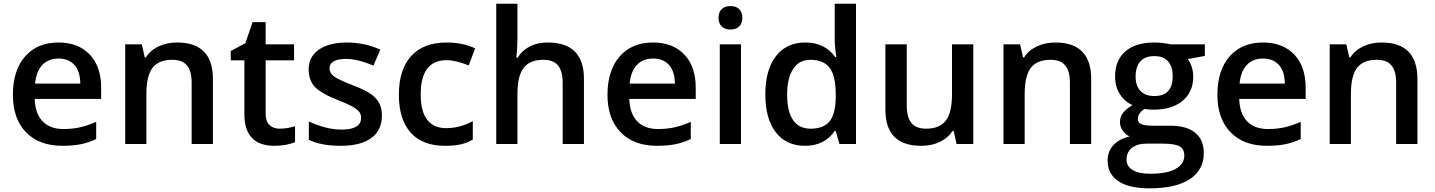

<svg xmlns="http://www.w3.org/2000/svg" viewBox="-20 -780 7775 1040"><path d="M317.9 9.8Q191.9 9.8 120.8 -63.7Q49.8 -137.2 49.8 -266.1Q49.8 -398.4 115.7 -474.1Q181.6 -549.8 296.9 -549.8Q403.8 -549.8 465.8 -484.9Q527.8 -419.9 527.8 -306.2V-244.1H168Q170.4 -165.5 210.4 -123.3Q250.5 -81.1 323.2 -81.1Q371.1 -81.1 412.4 -90.1Q453.6 -99.1 501 -120.1V-26.9Q459 -6.8 416 1.5Q373 9.8 317.9 9.8ZM296.9 -462.9Q242.2 -462.9 209.2 -428.2Q176.3 -393.6 169.9 -327.1H415Q414.1 -394 382.8 -428.5Q351.6 -462.9 296.9 -462.9Z M1133.3 0H1018.1V-332Q1018.1 -394.5 992.9 -425.3Q967.8 -456.1 913.1 -456.1Q840.3 -456.1 806.6 -413.1Q772.9 -370.1 772.9 -269V0H658.2V-540H748L764.2 -469.2H770Q794.4 -507.8 839.4 -528.8Q884.3 -549.8 939 -549.8Q1133.3 -549.8 1133.3 -352.1Z M1494.1 -83Q1536.1 -83 1578.1 -96.2V-9.8Q1559.1 -1.5 1529.1 4.2Q1499 9.8 1466.8 9.8Q1303.7 9.8 1303.7 -162.1V-453.1H1230V-503.9L1309.1 -545.9L1348.1 -660.2H1418.9V-540H1572.8V-453.1H1418.9V-164.1Q1418.9 -122.6 1439.7 -102.8Q1460.4 -83 1494.1 -83Z M2048.8 -153.8Q2048.8 -74.7 1991.2 -32.5Q1933.6 9.8 1826.2 9.8Q1718.3 9.8 1652.8 -22.9V-122.1Q1748 -78.1 1830.1 -78.1Q1936 -78.1 1936 -142.1Q1936 -162.6 1924.3 -176.3Q1912.6 -189.9 1885.7 -204.6Q1858.9 -219.2 1811 -237.8Q1717.8 -273.9 1684.8 -310.1Q1651.9 -346.2 1651.9 -403.8Q1651.9 -473.1 1707.8 -511.5Q1763.7 -549.8 1859.9 -549.8Q1955.1 -549.8 2040 -511.2L2002.9 -424.8Q1915.5 -460.9 1856 -460.9Q1765.1 -460.9 1765.1 -409.2Q1765.1 -383.8 1788.8 -366.2Q1812.5 -348.6 1892.1 -317.9Q1959 -292 1989.3 -270.5Q2019.5 -249 2034.2 -220.9Q2048.8 -192.9 2048.8 -153.8Z M2390.6 9.8Q2268.1 9.8 2204.3 -61.8Q2140.6 -133.3 2140.6 -267.1Q2140.6 -403.3 2207.3 -476.6Q2273.9 -549.8 2399.9 -549.8Q2485.4 -549.8 2553.7 -518.1L2519 -425.8Q2446.3 -454.1 2398.9 -454.1Q2258.8 -454.1 2258.8 -268.1Q2258.8 -177.2 2293.7 -131.6Q2328.6 -85.9 2396 -85.9Q2472.7 -85.9 2541 -124V-23.9Q2510.3 -5.9 2475.3 2Q2440.4 9.8 2390.6 9.8Z M3143.1 0H3027.8V-332Q3027.8 -394.5 3002.7 -425.3Q2977.5 -456.1 2922.9 -456.1Q2850.6 -456.1 2816.7 -412.8Q2782.7 -369.6 2782.7 -268.1V0H2668V-759.8H2782.7V-566.9Q2782.7 -520.5 2776.9 -467.8H2784.2Q2807.6 -506.8 2849.4 -528.3Q2891.1 -549.8 2946.8 -549.8Q3143.1 -549.8 3143.1 -352.1Z M3538.6 9.8Q3412.6 9.8 3341.6 -63.7Q3270.5 -137.2 3270.5 -266.1Q3270.5 -398.4 3336.4 -474.1Q3402.3 -549.8 3517.6 -549.8Q3624.5 -549.8 3686.5 -484.9Q3748.5 -419.9 3748.5 -306.2V-244.1H3388.7Q3391.1 -165.5 3431.2 -123.3Q3471.2 -81.1 3543.9 -81.1Q3591.8 -81.1 3633.1 -90.1Q3674.3 -99.1 3721.7 -120.1V-26.9Q3679.7 -6.8 3636.7 1.5Q3593.8 9.8 3538.6 9.8ZM3517.6 -462.9Q3462.9 -462.9 3429.9 -428.2Q3397 -393.6 3390.6 -327.1H3635.7Q3634.8 -394 3603.5 -428.5Q3572.3 -462.9 3517.6 -462.9Z M3993.7 0H3878.9V-540H3993.7ZM3872.1 -683.1Q3872.1 -713.9 3888.9 -730.5Q3905.8 -747.1 3937 -747.1Q3967.3 -747.1 3984.1 -730.5Q4001 -713.9 4001 -683.1Q4001 -653.8 3984.1 -637Q3967.3 -620.1 3937 -620.1Q3905.8 -620.1 3888.9 -637Q3872.1 -653.8 3872.1 -683.1Z M4339.8 9.8Q4238.8 9.8 4182.1 -63.5Q4125.5 -136.7 4125.5 -269Q4125.5 -401.9 4182.9 -475.8Q4240.2 -549.8 4341.8 -549.8Q4448.2 -549.8 4503.9 -471.2H4509.8Q4501.5 -529.3 4501.5 -563V-759.8H4616.7V0H4526.9L4506.8 -70.8H4501.5Q4446.3 9.8 4339.8 9.8ZM4370.6 -83Q4441.4 -83 4473.6 -122.8Q4505.9 -162.6 4506.8 -252V-268.1Q4506.8 -370.1 4473.6 -413.1Q4440.4 -456.1 4369.6 -456.1Q4309.1 -456.1 4276.4 -407Q4243.7 -357.9 4243.7 -267.1Q4243.7 -177.2 4275.4 -130.1Q4307.1 -83 4370.6 -83Z M5161.6 0 5145.5 -70.8H5139.6Q5115.7 -33.2 5071.5 -11.7Q5027.3 9.8 4970.7 9.8Q4872.6 9.8 4824.2 -39.1Q4775.9 -87.9 4775.9 -187V-540H4891.6V-207Q4891.6 -145 4917 -114Q4942.4 -83 4996.6 -83Q5068.8 -83 5102.8 -126.2Q5136.7 -169.4 5136.7 -271V-540H5252V0Z M5890.6 0H5775.4V-332Q5775.4 -394.5 5750.2 -425.3Q5725.1 -456.1 5670.4 -456.1Q5597.7 -456.1 5564 -413.1Q5530.3 -370.1 5530.3 -269V0H5415.5V-540H5505.4L5521.5 -469.2H5527.3Q5551.8 -507.8 5596.7 -528.8Q5641.6 -549.8 5696.3 -549.8Q5890.6 -549.8 5890.6 -352.1Z M6506.3 -540V-477.1L6414.1 -460Q6426.8 -442.9 6435.1 -418Q6443.4 -393.1 6443.4 -365.2Q6443.4 -281.7 6385.7 -233.9Q6328.1 -186 6227.1 -186Q6201.2 -186 6180.2 -189.9Q6143.1 -167 6143.1 -136.2Q6143.1 -117.7 6160.4 -108.4Q6177.7 -99.1 6224.1 -99.1H6318.4Q6407.7 -99.1 6454.1 -61Q6500.5 -22.9 6500.5 48.8Q6500.5 140.6 6424.8 190.4Q6349.1 240.2 6206.1 240.2Q6095.7 240.2 6037.6 201.2Q5979.5 162.1 5979.5 89.8Q5979.5 40 6011 6.1Q6042.5 -27.8 6099.1 -41Q6076.2 -50.8 6061.3 -72.5Q6046.4 -94.2 6046.4 -118.2Q6046.4 -148.4 6063.5 -169.4Q6080.6 -190.4 6114.3 -210.9Q6072.3 -229 6046.1 -269.8Q6020 -310.5 6020 -365.2Q6020 -453.1 6075.4 -501.5Q6130.9 -549.8 6233.4 -549.8Q6256.3 -549.8 6281.5 -546.6Q6306.6 -543.5 6319.3 -540ZM6082 84Q6082 121.1 6115.5 141.1Q6148.9 161.1 6209.5 161.1Q6303.2 161.1 6349.1 134.3Q6395 107.4 6395 63Q6395 27.8 6369.9 12.9Q6344.7 -2 6276.4 -2H6189.5Q6140.1 -2 6111.1 21.2Q6082 44.4 6082 84ZM6131.3 -365.2Q6131.3 -314.5 6157.5 -287.1Q6183.6 -259.8 6232.4 -259.8Q6332 -259.8 6332 -366.2Q6332 -418.9 6307.4 -447.5Q6282.7 -476.1 6232.4 -476.1Q6182.6 -476.1 6157 -447.8Q6131.3 -419.4 6131.3 -365.2Z M6842.3 9.8Q6716.3 9.8 6645.3 -63.7Q6574.2 -137.2 6574.2 -266.1Q6574.2 -398.4 6640.1 -474.1Q6706.1 -549.8 6821.3 -549.8Q6928.2 -549.8 6990.2 -484.9Q7052.2 -419.9 7052.2 -306.2V-244.1H6692.4Q6694.8 -165.5 6734.9 -123.3Q6774.9 -81.1 6847.7 -81.1Q6895.5 -81.1 6936.8 -90.1Q6978 -99.1 7025.4 -120.1V-26.9Q6983.4 -6.8 6940.4 1.5Q6897.5 9.8 6842.3 9.8ZM6821.3 -462.9Q6766.6 -462.9 6733.6 -428.2Q6700.7 -393.6 6694.3 -327.1H6939.5Q6938.5 -394 6907.2 -428.5Q6876 -462.9 6821.3 -462.9Z M7657.7 0H7542.5V-332Q7542.5 -394.5 7517.3 -425.3Q7492.2 -456.1 7437.5 -456.1Q7364.7 -456.1 7331.1 -413.1Q7297.4 -370.1 7297.4 -269V0H7182.6V-540H7272.5L7288.6 -469.2H7294.4Q7318.8 -507.8 7363.8 -528.8Q7408.7 -549.8 7463.4 -549.8Q7657.7 -549.8 7657.7 -352.1Z"/></svg>

Font: CAA NEO Sans SemiBold
Style: Regular
Weight: 600
Version: Version 1.10